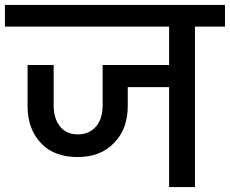

<svg xmlns="http://www.w3.org/2000/svg" viewBox="-44 -760 934 780"><path d="M870 -740C870 -740 -24 -740 -24 -740C-24 -740 -24 -652 -24 -652C-24 -652 643 -652 643 -652C643 -652 643 -496 643 -496C643 -496 373 -496 373 -496C373 -496 373 -332 373 -332C373 -332 373 -332 373 -332C373 -296 364 -267 346 -246C328 -225 303 -214 272 -214C272 -214 272 -214 272 -214C241 -214 217 -225 200 -246C183 -267 174 -296 174 -332C174 -332 174 -496 174 -496C174 -496 68 -496 68 -496C68 -496 68 -330 68 -330C68 -330 68 -330 68 -330C68 -267 86 -217 122 -179C157 -141 207 -122 271 -122C271 -122 271 -122 271 -122C334 -122 383 -141 420 -180C457 -218 475 -268 475 -330C475 -330 475 -406 475 -406C475 -406 643 -406 643 -406C643 -406 643 0 643 0C643 0 748 0 748 0C748 0 748 -652 748 -652C748 -652 870 -652 870 -652C870 -652 870 -740 870 -740Z"/></svg>

Font: Girnar Poppins
Style: Medium
Weight: 500
Designer: Ninad Kale (Devanagari), Jonny Pinhorn (Latin)
Foundry: Indian Type Foundry
Version: ""